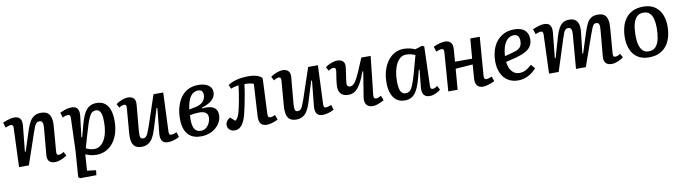

<svg xmlns="http://www.w3.org/2000/svg" viewBox="-34 -1159 7182 2021"><g transform="rotate(-10 3556.5 -148.5)"><path d="M599 -35Q588 -25 566 -13.5Q544 -2 519.5 6Q495 14 473 14Q430 14 409.5 -8.5Q389 -31 393 -74L418 -356Q422 -403 413.5 -420.5Q405 -438 383 -438Q363 -438 350.5 -426.5Q338 -415 328 -391Q318 -367 305 -328L193 0H88L104 -413Q105 -434 99.5 -442.5Q94 -451 79 -451Q69 -451 55.5 -447Q42 -443 22 -434L4 -489Q15 -495 36 -503Q57 -511 81.5 -517Q106 -523 128 -523Q173 -523 191 -497Q209 -471 204 -420L177 -150L185 -148L257 -370Q274 -422 294 -455.5Q314 -489 343 -506Q372 -523 413 -523Q459 -523 484 -504Q509 -485 518 -447.5Q527 -410 522 -355L501 -98Q499 -74 503.5 -64.5Q508 -55 524 -55Q535 -55 549.5 -61Q564 -67 577 -76Z M715 -413Q716 -432 710 -441.5Q704 -451 691 -451Q680 -451 661.5 -446Q643 -441 632 -433L615 -488Q631 -496 651 -504Q671 -512 694.5 -517.5Q718 -523 742 -523Q786 -523 803.5 -496Q821 -469 816 -423L789 -196L797 -194L833 -328Q847 -376 861.5 -412.5Q876 -449 896.5 -473.5Q917 -498 944 -510.5Q971 -523 1008 -523Q1061 -523 1095 -497Q1129 -471 1146 -423.5Q1163 -376 1163 -309Q1163 -234 1145 -174.5Q1127 -115 1093.5 -73Q1060 -31 1014.5 -8.5Q969 14 914 14Q878 14 847 5.5Q816 -3 798 -12L786 161L881 173L875 225L700 227L683 212L703 -61ZM987 -448Q965 -448 949 -437.5Q933 -427 919 -400Q905 -373 889 -326Q873 -279 852 -205L814 -72Q831 -64 853.5 -57Q876 -50 904 -50Q938 -50 965.5 -69.5Q993 -89 1012.5 -124Q1032 -159 1042 -206.5Q1052 -254 1052 -309Q1052 -331 1050.5 -355Q1049 -379 1042.5 -400.5Q1036 -422 1023 -435Q1010 -448 987 -448Z M1214 -474Q1230 -487 1252.5 -498Q1275 -509 1299 -516Q1323 -523 1342 -523Q1384 -523 1404.5 -500.5Q1425 -478 1421 -435L1396 -157Q1392 -109 1398 -90Q1404 -71 1427 -71Q1444 -71 1455.5 -80Q1467 -89 1478 -113Q1489 -137 1505 -182L1615 -510H1719L1702 -96Q1701 -75 1706.5 -66.5Q1712 -58 1727 -58Q1739 -58 1754 -63Q1769 -68 1784 -74L1801 -21Q1790 -14 1774.5 -7.5Q1759 -1 1742 4Q1725 9 1709 11.5Q1693 14 1680 14Q1633 14 1615.5 -14.5Q1598 -43 1603 -92L1630 -361L1622 -363L1552 -138Q1537 -89 1516.5 -55Q1496 -21 1467 -3.5Q1438 14 1397 14Q1335 14 1309.5 -26.5Q1284 -67 1292 -156L1313 -412Q1315 -438 1309.5 -446Q1304 -454 1290 -454Q1279 -454 1264.5 -448.5Q1250 -443 1237 -433Z M2031 14Q1964 14 1922.5 -14Q1881 -42 1862.5 -91Q1844 -140 1844 -204Q1844 -275 1861 -333.5Q1878 -392 1909.5 -435Q1941 -478 1987 -501Q2033 -524 2091 -524Q2143 -524 2176 -510.5Q2209 -497 2225 -474Q2241 -451 2241 -421Q2241 -387 2221.5 -360Q2202 -333 2169 -313.5Q2136 -294 2093 -282V-274Q2152 -280 2187.5 -270Q2223 -260 2240 -236Q2257 -212 2257 -174Q2257 -128 2229.5 -85Q2202 -42 2151.5 -14Q2101 14 2031 14ZM2041 -44Q2074 -44 2097.5 -63.5Q2121 -83 2134 -112Q2147 -141 2147 -167Q2147 -195 2134 -210.5Q2121 -226 2100.5 -231.5Q2080 -237 2057 -237Q2030 -237 2003 -234Q1976 -231 1955 -226Q1954 -211 1953.5 -195.5Q1953 -180 1953 -165Q1954 -131 1962 -104Q1970 -77 1989 -60.5Q2008 -44 2041 -44ZM1958 -286 2026 -300Q2068 -309 2091.5 -326Q2115 -343 2125.5 -366Q2136 -389 2136 -414Q2136 -435 2124.5 -451Q2113 -467 2082 -467Q2053 -467 2028 -450Q2003 -433 1985 -393Q1967 -353 1958 -286Z M2411 -468Q2436 -485 2469.5 -497.5Q2503 -510 2544.5 -516.5Q2586 -523 2632 -523Q2669 -523 2699 -516.5Q2729 -510 2749 -499Q2769 -488 2776 -472L2759 -99Q2758 -78 2764 -67.5Q2770 -57 2784 -57Q2793 -57 2804.5 -60Q2816 -63 2837 -72L2855 -21Q2840 -12 2819 -4Q2798 4 2775.5 9Q2753 14 2735 14Q2691 14 2671 -12Q2651 -38 2654 -92L2674 -432Q2666 -440 2638 -444.5Q2610 -449 2576 -449Q2570 -397 2560 -339.5Q2550 -282 2539 -229Q2528 -176 2518 -137Q2498 -60 2468 -23Q2438 14 2392 14Q2370 14 2352.5 4.5Q2335 -5 2325.5 -20.5Q2316 -36 2316 -55Q2316 -78 2330 -98Q2344 -118 2367 -128L2414 -85Q2428 -92 2440.5 -112.5Q2453 -133 2463 -168Q2468 -189 2475 -220Q2482 -251 2489 -289Q2496 -327 2502 -367Q2508 -407 2513 -447Q2495 -445 2470.5 -439Q2446 -433 2430 -425Z M2867 -474Q2883 -487 2905.5 -498Q2928 -509 2952 -516Q2976 -523 2995 -523Q3037 -523 3057.5 -500.5Q3078 -478 3074 -435L3049 -157Q3045 -109 3051 -90Q3057 -71 3080 -71Q3097 -71 3108.5 -80Q3120 -89 3131 -113Q3142 -137 3158 -182L3268 -510H3372L3355 -96Q3354 -75 3359.5 -66.5Q3365 -58 3380 -58Q3392 -58 3407 -63Q3422 -68 3437 -74L3454 -21Q3443 -14 3427.5 -7.5Q3412 -1 3395 4Q3378 9 3362 11.5Q3346 14 3333 14Q3286 14 3268.5 -14.5Q3251 -43 3256 -92L3283 -361L3275 -363L3205 -138Q3190 -89 3169.5 -55Q3149 -21 3120 -3.5Q3091 14 3050 14Q2988 14 2962.5 -26.5Q2937 -67 2945 -156L2966 -412Q2968 -438 2962.5 -446Q2957 -454 2943 -454Q2932 -454 2917.5 -448.5Q2903 -443 2890 -433Z M3452 -474Q3468 -488 3490 -498.5Q3512 -509 3536 -516Q3560 -523 3578 -523Q3619 -523 3639.5 -504Q3660 -485 3658 -447Q3657 -436 3654 -413.5Q3651 -391 3646.5 -363Q3642 -335 3639 -310Q3636 -285 3635 -269Q3634 -250 3642.5 -240.5Q3651 -231 3669 -231Q3687 -231 3702.5 -243.5Q3718 -256 3736 -287Q3754 -318 3778 -372Q3802 -426 3836 -510H3936L3891 -98Q3889 -78 3895 -68.5Q3901 -59 3916 -59Q3927 -59 3941.5 -64Q3956 -69 3970 -79L3989 -27Q3973 -18 3956.5 -10.5Q3940 -3 3924.5 3Q3909 9 3894.5 11.5Q3880 14 3869 14Q3839 14 3818.5 1.5Q3798 -11 3790 -36Q3782 -61 3788 -98L3831 -363L3823 -365Q3795 -288 3767 -239.5Q3739 -191 3708 -169Q3677 -147 3637 -147Q3585 -147 3558 -174.5Q3531 -202 3531 -249Q3531 -267 3533.5 -290.5Q3536 -314 3540.5 -344.5Q3545 -375 3551 -412Q3554 -435 3548.5 -444.5Q3543 -454 3527 -454Q3516 -454 3501.5 -448.5Q3487 -443 3474 -433Z M4496 -98Q4495 -74 4500.5 -64.5Q4506 -55 4521 -55Q4532 -55 4544.5 -61Q4557 -67 4570 -78L4593 -34Q4582 -24 4562.5 -12.5Q4543 -1 4521 6.5Q4499 14 4476 14Q4449 14 4430.5 2.5Q4412 -9 4404 -32Q4396 -55 4399 -90L4418 -277L4410 -279L4387 -192Q4374 -144 4359 -106Q4344 -68 4324 -41Q4304 -14 4276.5 0Q4249 14 4211 14Q4156 14 4121 -13.5Q4086 -41 4068.5 -89.5Q4051 -138 4051 -200Q4051 -271 4068.5 -330Q4086 -389 4118 -432.5Q4150 -476 4194 -499.5Q4238 -523 4291 -523Q4329 -523 4360.5 -514.5Q4392 -506 4411 -497L4487 -521L4509 -511ZM4232 -59Q4254 -59 4269.5 -68.5Q4285 -78 4299 -104Q4313 -130 4329 -178.5Q4345 -227 4366 -306L4402 -437Q4385 -446 4357.5 -452.5Q4330 -459 4305 -459Q4271 -459 4245 -439.5Q4219 -420 4200.5 -385Q4182 -350 4172 -302.5Q4162 -255 4162 -199Q4162 -150 4169.5 -119Q4177 -88 4192.5 -73.5Q4208 -59 4232 -59Z M4978 -235 4794 -222 4776 0H4676L4707 -413Q4709 -434 4702.5 -442.5Q4696 -451 4681 -451Q4672 -451 4658 -447Q4644 -443 4625 -434L4607 -489Q4621 -497 4643 -505Q4665 -513 4689 -518Q4713 -523 4731 -523Q4759 -523 4778 -511.5Q4797 -500 4805 -477.5Q4813 -455 4810 -420Q4807 -389 4804.5 -358Q4802 -327 4800 -296H4983L5001 -509H5102L5070 -96Q5069 -76 5075 -67Q5081 -58 5096 -58Q5106 -58 5120 -62Q5134 -66 5153 -75L5171 -23Q5155 -14 5132.5 -5.5Q5110 3 5087.5 8.5Q5065 14 5046 14Q5003 14 4983 -12Q4963 -38 4967 -90Z M5469 -523Q5546 -523 5583.5 -488.5Q5621 -454 5621 -395Q5621 -355 5606 -327Q5591 -299 5564.5 -280Q5538 -261 5504.5 -248.5Q5471 -236 5435 -226L5329 -200Q5332 -166 5346 -134Q5360 -102 5386 -81.5Q5412 -61 5450 -61Q5472 -61 5493 -68Q5514 -75 5535.5 -89Q5557 -103 5581 -125L5618 -81Q5606 -67 5588 -51Q5570 -35 5544.5 -20Q5519 -5 5489 4.5Q5459 14 5424 14Q5358 14 5311.5 -16.5Q5265 -47 5241 -101Q5217 -155 5217 -225Q5217 -313 5248 -380.5Q5279 -448 5336 -485.5Q5393 -523 5469 -523ZM5516 -392Q5516 -412 5510.5 -428Q5505 -444 5492 -453.5Q5479 -463 5458 -463Q5421 -463 5393 -439.5Q5365 -416 5348.5 -371.5Q5332 -327 5328 -262L5418 -286Q5451 -294 5472.5 -306.5Q5494 -319 5505 -339.5Q5516 -360 5516 -392Z M6070 -352Q6075 -400 6066 -419Q6057 -438 6033 -438Q6016 -438 6004.5 -428Q5993 -418 5983.5 -393Q5974 -368 5960 -325L5856 0H5753L5768 -412Q5769 -433 5763.5 -442Q5758 -451 5742 -451Q5734 -451 5721 -447Q5708 -443 5686 -434L5668 -489Q5682 -496 5703 -504Q5724 -512 5747.5 -517.5Q5771 -523 5792 -523Q5837 -523 5855 -496.5Q5873 -470 5868 -418L5841 -150L5849 -148L5912 -366Q5928 -420 5947 -454.5Q5966 -489 5992.5 -506Q6019 -523 6060 -523Q6101 -523 6125 -505Q6149 -487 6157.5 -451.5Q6166 -416 6159 -363L6135 -147L6143 -146L6213 -364Q6231 -420 6249.5 -455Q6268 -490 6295.5 -506.5Q6323 -523 6364 -523Q6410 -523 6434.5 -504Q6459 -485 6467 -447.5Q6475 -410 6470 -356L6449 -99Q6447 -75 6451.5 -65Q6456 -55 6472 -55Q6483 -55 6497.5 -60.5Q6512 -66 6525 -76L6548 -35Q6535 -24 6513.5 -12.5Q6492 -1 6468 6.5Q6444 14 6423 14Q6391 14 6372.5 2.5Q6354 -9 6346.5 -28.5Q6339 -48 6341 -75L6366 -354Q6371 -402 6363.5 -420Q6356 -438 6333 -438Q6318 -438 6308.5 -430Q6299 -422 6288 -397Q6277 -372 6259 -321L6146 0H6041Z M6820 14Q6749 14 6701 -17Q6653 -48 6628.5 -104.5Q6604 -161 6604 -236Q6604 -292 6617.5 -344Q6631 -396 6660 -436Q6689 -476 6736.5 -499.5Q6784 -523 6851 -523Q6921 -523 6969 -492.5Q7017 -462 7042.5 -406.5Q7068 -351 7068 -275Q7068 -218 7054.5 -166Q7041 -114 7011.5 -73.5Q6982 -33 6934.5 -9.5Q6887 14 6820 14ZM6827 -49Q6878 -49 6905 -81Q6932 -113 6942.5 -165Q6953 -217 6953 -276Q6953 -330 6943 -371Q6933 -412 6909 -436Q6885 -460 6842 -460Q6806 -460 6782 -442.5Q6758 -425 6744 -394Q6730 -363 6724.5 -321.5Q6719 -280 6719 -231Q6719 -177 6730.5 -136Q6742 -95 6765.5 -72Q6789 -49 6827 -49Z"/></g></svg>

Font: Literata Medium
Style: Italic
Weight: 500
Italic angle: -2°
Designer: Latin by Veronika Burian and Jose Scaglione. Greek by Irene Vlachou. Cyrillic by Vera Evstafieva
Foundry: TypeTogether
Version: Version 3.103;gftools[0.9.29]